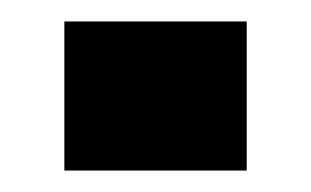

<svg xmlns="http://www.w3.org/2000/svg" viewBox="-20 -159 290 179"><path d="M40 0V-139H210V0Z"/></svg>

Font: Big Shoulders Display Black
Style: Regular
Weight: 900
Designer: Patric King
Foundry: XO Type Co
Version: Version 1.000; ttfautohint (v1.8.2)